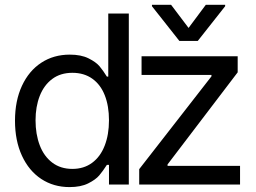

<svg xmlns="http://www.w3.org/2000/svg" viewBox="-20 -763 1057 794"><path d="M42 -263.7Q42 -346.2 70.8 -408.2Q99.6 -470.2 150.9 -503.7Q202.1 -537.1 268.6 -537.1Q315.4 -537.1 346.2 -521.7Q377 -506.3 391.6 -489Q406.2 -471.7 421.9 -446.3H427.7V-707H512.7V0H430.7V-81.1H421.9Q405.3 -55.2 390.4 -37.6Q375.5 -20 344.7 -4.6Q314 10.7 267.6 10.7Q201.7 10.7 150.6 -22.9Q99.6 -56.6 70.8 -118.9Q42 -181.2 42 -263.7ZM430.7 -265.6Q430.7 -324.7 413.3 -368.9Q396 -413.1 361.8 -437.5Q327.6 -461.9 279.3 -461.9Q230 -461.9 195.8 -436.3Q161.6 -410.6 144.3 -366.2Q127 -321.8 127 -265.6Q127 -208 144.3 -162.4Q161.6 -116.7 196 -90.6Q230.5 -64.5 279.3 -64.5Q326.7 -64.5 360.8 -89.6Q395 -114.7 412.8 -160.4Q430.7 -206.1 430.7 -265.6ZM555.7 -63.5 854.5 -447.3V-453.1H565.4V-530.3H962.9V-463.9L672.9 -83V-77.1H972.7V0H555.7ZM759.8 -647.5 831.1 -743.2H911.1V-737.3L797.9 -593.8H721.7L608.4 -737.3V-743.2H687.5Z"/></svg>

Font: Pretendard Std
Style: Regular
Weight: 400
Designer: Base glyphs from Inter by Rasmus Andersson; Hangeul glyphs from Noto Sans CJK(Source Han Sans) by Jang Soo-young and Kan
Foundry: Kil Hyung-jin
Version: Version 1.309